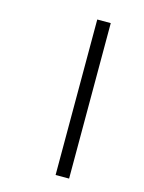

<svg xmlns="http://www.w3.org/2000/svg" viewBox="-99 -682 555 742"><g transform="rotate(15 178.5 -311.0)"><path d="M197 0H251V-622H197Z"/></g></svg>

Font: Noto Sans Gurmukhi Light
Style: Regular
Weight: 300
Designer: Jelle Bosma - Monotype Design Team
Foundry: Monotype Imaging Inc.
Version: Version 2.004